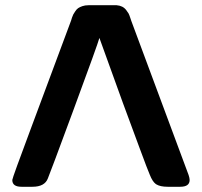

<svg xmlns="http://www.w3.org/2000/svg" viewBox="-20 -714 773 734"><path d="M27 -26Q27 -33 100 -228L252 -636Q252 -636 255 -646Q258 -655 260 -658.5Q262 -662 267.5 -670.5Q273 -679 279 -683Q285 -687 295 -690.5Q305 -694 318 -694H426Q438 -693 447 -688.5Q456 -684 462.5 -675.5Q469 -667 471.5 -662.5Q474 -658 478 -646L482 -634L701 -45Q705 -33 705 -26Q705 0 669 0H621Q593 0 578 -9Q577 -10 575 -11Q563 -20 553 -45Q545 -63 514 -147Q478 -245 450 -320L360 -569Q354 -546 261.5 -295.5Q169 -45 163 -32Q151 0 104 0H62Q27 0 27 -26Z"/></svg>

Font: CMU Sans Serif
Style: Bold
Weight: 700
Version: Version 0.7.0